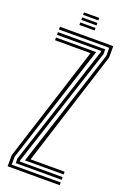

<svg xmlns="http://www.w3.org/2000/svg" viewBox="-172 -974 690 1031"><g transform="rotate(20 173.0 -458.5)"><path d="M93 -61.5 311.5 -738.2V-784.5H24V-800H328.8V-735.2L119.5 -77H314V-61.5ZM16.5 0V-63.2L227 -723H24V-738.5H253.5L34 -60.5V-15.5H314V0ZM51.5 -30.8V-57L276.5 -746.5V-753.8H24V-769.2H294V-741.8L68.8 -53.2V-46.2H314V-30.8ZM119 -902.5V-916.8H206.2V-902.5ZM119 -845V-859.2H206.2V-845ZM119 -873.8V-888H206.2V-873.8Z"/></g></svg>

Font: Big Shoulders Inline Display Thin SemiBold
Style: Regular
Weight: 600
Version: Version 2.002